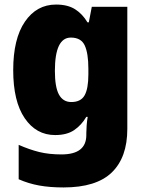

<svg xmlns="http://www.w3.org/2000/svg" viewBox="-20 -583 639 843"><path d="M226 -563Q277 -563 309.5 -542.5Q342 -522 364 -485H370L383 -553H539V-17Q539 108 471 174Q403 240 259 240Q199 240 152 231.5Q105 223 62 204V53Q110 74 152.5 84.5Q195 95 250 95Q359 95 359 10V1Q359 -13 360.5 -32.5Q362 -52 365 -70H359Q338 -34 306 -12Q274 10 222 10Q139 10 88.5 -64Q38 -138 38 -275Q38 -413 89.5 -488Q141 -563 226 -563ZM291 -418Q221 -418 221 -272Q221 -200 239 -167.5Q257 -135 293 -135Q335 -135 351.5 -164.5Q368 -194 368 -256V-281Q368 -349 352 -383.5Q336 -418 291 -418Z"/></svg>

Font: Noto Sans Gurmukhi SemiCondensed Black
Style: Regular
Weight: 900
Width: 4
Designer: Jelle Bosma - Monotype Design Team
Foundry: Monotype Imaging Inc.
Version: Version 2.004; ttfautohint (v1.8.4.7-5d5b)